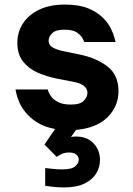

<svg xmlns="http://www.w3.org/2000/svg" viewBox="-20 -560 581 841"><path d="M260 261Q232 261 205 257.5Q178 254 178 254V176Q178 176 190.5 177.5Q203 179 220 180.5Q237 182 252 182Q295 182 310 168Q325 154 325 140Q325 126 314 117Q303 108 283 108Q260 108 244 117.5Q228 127 228 127L175 73L221 5Q173 -4 141.5 -24.5Q110 -45 91 -69Q72 -93 63 -115.5Q54 -138 51 -153Q48 -168 48 -168H189Q189 -168 192.5 -158Q196 -148 206 -135Q216 -122 236.5 -112Q257 -102 291 -102Q332 -102 347.5 -119Q363 -136 363 -153Q363 -189 305 -201L232 -215Q186 -224 146 -241.5Q106 -259 81 -290.5Q56 -322 56 -372Q56 -420 81 -458Q106 -496 152.5 -518Q199 -540 265 -540Q326 -540 366 -523.5Q406 -507 430.5 -482.5Q455 -458 466.5 -433.5Q478 -409 482 -392.5Q486 -376 486 -376H349Q349 -376 343 -389.5Q337 -403 318.5 -416.5Q300 -430 262 -430Q224 -430 208.5 -414.5Q193 -399 193 -382Q193 -362 211 -352Q229 -342 257 -336L325 -322Q401 -307 450 -269.5Q499 -232 499 -161Q499 -94 451 -46.5Q403 1 313 9L291 40Q301 38 313 38Q362 38 390 68Q418 98 418 141Q418 172 401.5 199.5Q385 227 350 244Q315 261 260 261Z"/></svg>

Font: Be Vietnam Pro
Style: Bold
Weight: 700
Designer: Lam Bao, Tony Le, Vietanh Nguyen
Foundry: Yellow Type Foundry
Version: Version 1.002; ttfautohint (v1.8.3)